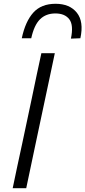

<svg xmlns="http://www.w3.org/2000/svg" viewBox="-20 -994 451 1014"><path d="M47 0Q59.5 -60 71.2 -115.2Q83 -170.5 97.5 -237L147.5 -472.5Q161.5 -540.5 173.5 -597Q185.5 -653.5 198.5 -713H269.5Q257 -653.5 245 -597Q233 -540.5 218.5 -472.5L168.5 -237Q154.5 -170.5 142.8 -115.2Q131 -60 118.5 0ZM354.5 -790Q369.5 -861.5 346 -892.2Q322.5 -923 272.5 -923Q222.5 -923 191.2 -892Q160 -861 145 -792H95Q114 -881 156 -927.5Q198 -974 273.5 -974Q348 -974 385.8 -927Q423.5 -880 404.5 -792Z"/></svg>

Font: Commissioner Light
Style: Italic
Weight: 300
Italic angle: -12°
Designer: Kostas Bartsokas
Foundry: Kostas Bartsokas
Version: Version 1.000; ttfautohint (v1.8.3)